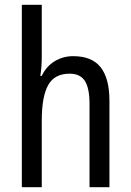

<svg xmlns="http://www.w3.org/2000/svg" viewBox="-20 -831 545 800"><path d="M154 -594Q154 -551 148 -515H154Q173 -555 208 -576Q243 -597 285 -597Q363 -597 399.5 -550.5Q436 -504 436 -411V-51H353V-398Q353 -464 333.5 -494Q314 -524 270 -524Q207 -524 180.5 -476Q154 -428 154 -329V-51H71V-811H154Z"/></svg>

Font: Noto Sans Tamil UI Condensed
Style: Regular
Weight: 400
Width: 3
Designer: Jelle Bosma - Monotype Design Team
Foundry: Monotype Imaging Inc.
Version: Version 2.004; ttfautohint (v1.8.4.7-5d5b)